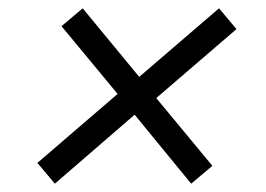

<svg xmlns="http://www.w3.org/2000/svg" viewBox="-20 -537 640 462"><path d="M304 -261 112 -95 70 -145 263 -311 128 -474 179 -517 315 -352 507 -517 549 -467 356 -301 491 -138 440 -95Z"/></svg>

Font: IBM Plex Mono
Style: Italic
Weight: 400
Italic angle: -9°
Monospace: yes
Designer: Mike Abbink, Paul van der Laan, Pieter van Rosmalen
Foundry: Bold Monday
Version: Version 2.3